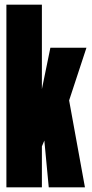

<svg xmlns="http://www.w3.org/2000/svg" viewBox="-20 -805 394 825"><path d="M7.5 0V-785H160V-422L196.5 -600H351.5L277 -373.5L345 0H189.5L170.5 -201L160 -176V0Z"/></svg>

Font: Anybody UltraCondensed ExtraBold
Style: Regular
Weight: 800
Width: 1
Designer: Tyler Finck
Foundry: Etcetera Type Company
Version: Version 1.010; ttfautohint (v1.8.3) -l 8 -r 50 -G 200 -x 14 